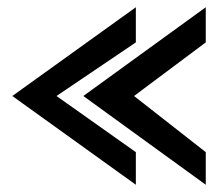

<svg xmlns="http://www.w3.org/2000/svg" viewBox="-20 -547 611 530"><path d="M14 -282 355 -37V-127L136 -282L355 -430V-527ZM210 -282 548 -37V-127L350 -282L548 -430V-527Z"/></svg>

Font: Charger Pro
Style: ExBdExt
Weight: 400
Designer: Jasper
Foundry: Cannot Into Space Fonts
Version: Version 1.09